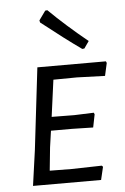

<svg xmlns="http://www.w3.org/2000/svg" viewBox="-53 -774 528 812"><g transform="rotate(-5 211.0 -367.5)"><path d="M179 -440 158 -284 254 -283 337 -286 340 -279 329 -224 240 -226H150L140 -156L130 -58L223 -57L351 -60L356 -55L343 0H54L75 -150L116 -498H407L410 -491L398 -437L279 -441ZM342 -590 321 -560 312 -559Q244 -607 144 -686L142 -695L170 -734L179 -735Q250 -665 342 -590Z"/></g></svg>

Font: Alegreya Sans SC
Style: Italic
Weight: 400
Italic angle: -7°
Designer: Juan Pablo del Peral
Foundry: Huerta Tipografica
Version: Version 2.008; ttfautohint (v1.6)